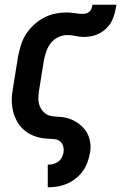

<svg xmlns="http://www.w3.org/2000/svg" viewBox="-20 -591 540 816"><path d="M183 205V109H184Q195 109 206.5 106Q218 103 227.5 96Q237 89 242.5 78.5Q248 68 250 57Q252 44 248.5 31Q245 18 235.5 10Q226 2 212.5 0.5Q199 -1 185.5 -1.5Q172 -2 159 -4Q146 -6 134 -10Q122 -14 110.5 -19.5Q99 -25 89 -33Q79 -41 70.5 -50Q62 -59 55.5 -70Q49 -81 44 -92.5Q39 -104 36 -116.5Q33 -129 31.5 -142Q30 -155 30 -168.5Q30 -182 32 -195.5Q34 -209 36 -222L57 -352Q62 -377 69.5 -401Q77 -425 91 -446.5Q105 -468 124.5 -486Q144 -504 167 -516Q190 -528 214.5 -533Q239 -538 264 -538Q281 -538 298 -535Q315 -532 332 -532Q340 -532 347.5 -534.5Q355 -537 361 -542.5Q367 -548 369.5 -556Q372 -564 373 -571H475Q472 -554 468 -537Q464 -520 456 -503.5Q448 -487 435 -473.5Q422 -460 406 -451Q390 -442 372.5 -438Q355 -434 338 -434Q319 -434 301.5 -438Q284 -442 265 -442Q246 -442 227.5 -433Q209 -424 196.5 -408.5Q184 -393 177.5 -374.5Q171 -356 167 -337L146 -207Q143 -190 143 -172.5Q143 -155 149 -140Q155 -125 167 -113.5Q179 -102 195.5 -98.5Q212 -95 229.5 -94.5Q247 -94 263 -90Q279 -86 293.5 -78.5Q308 -71 320.5 -61Q333 -51 342.5 -38Q352 -25 357.5 -9.5Q363 6 364.5 23Q366 40 363 57Q359 78 352 98Q345 118 332.5 135.5Q320 153 302.5 167Q285 181 265.5 189.5Q246 198 225.5 201.5Q205 205 184 205Z"/></svg>

Font: Iosevka Curly Slab Oblique
Style: Bold
Weight: 700
Italic angle: -9°
Monospace: yes
Designer: Belleve Invis
Foundry: Belleve Invis
Version: Version 11.1.0; ttfautohint (v1.8.3)